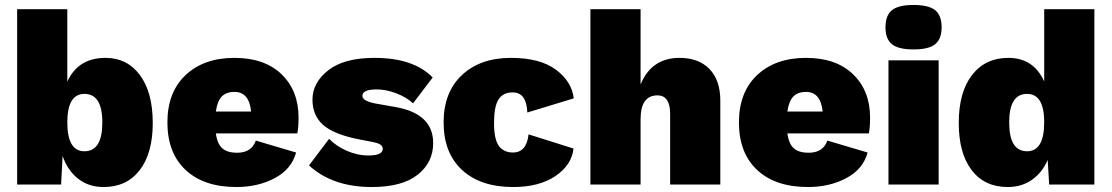

<svg xmlns="http://www.w3.org/2000/svg" viewBox="-20 -743 4475 773"><path d="M405 -510Q492 -510 543.5 -440.5Q595 -371 595 -248Q595 -126 542.5 -58Q490 10 397 10Q337 10 294.5 -23.5Q252 -57 232 -115L226 0H49V-706H251V-414Q294 -510 405 -510ZM320 -134Q392 -134 392 -250Q392 -365 320 -365Q251 -365 251 -250Q251 -134 320 -134Z M1182 -269Q1182 -231 1177 -206H849Q855 -163 875.5 -145.5Q896 -128 934 -128Q993 -128 1010 -177L1172 -129Q1154 -62 1086.5 -26Q1019 10 932 10Q801 10 727.5 -58.5Q654 -127 654 -250Q654 -372 727.5 -441Q801 -510 924 -510Q1045 -510 1113.5 -444Q1182 -378 1182 -269ZM924 -373Q891 -373 873 -354.5Q855 -336 849 -294H991Q983 -373 924 -373Z M1477 10Q1319 10 1224 -77L1305 -184Q1333 -155 1376 -136Q1419 -117 1464 -117Q1521 -117 1521 -144Q1521 -154 1512 -160.5Q1503 -167 1477 -172L1425 -182Q1324 -202 1281 -240Q1238 -278 1238 -342Q1238 -410 1301.5 -460Q1365 -510 1488 -510Q1645 -510 1722 -431L1643 -327Q1616 -352 1575 -367.5Q1534 -383 1497 -383Q1439 -383 1439 -357Q1439 -336 1493 -326L1573 -312Q1724 -285 1724 -167Q1724 -89 1661.5 -39.5Q1599 10 1477 10Z M2037 -510Q2154 -510 2218 -462.5Q2282 -415 2290 -347L2103 -290Q2100 -371 2044 -371Q2005 -371 1987 -342.5Q1969 -314 1969 -248Q1969 -182 1988.5 -155.5Q2008 -129 2045 -129Q2100 -129 2108 -202L2289 -145Q2282 -79 2216.5 -34.5Q2151 10 2046 10Q1915 10 1840.5 -58.5Q1766 -127 1766 -250Q1766 -372 1840 -441Q1914 -510 2037 -510Z M2357 0V-706H2559V-403Q2603 -510 2716 -510Q2793 -510 2836.5 -465Q2880 -420 2880 -338V0H2678V-284Q2678 -359 2627 -359Q2559 -359 2559 -263V0Z M3483 -269Q3483 -231 3478 -206H3150Q3156 -163 3176.5 -145.5Q3197 -128 3235 -128Q3294 -128 3311 -177L3473 -129Q3455 -62 3387.5 -26Q3320 10 3233 10Q3102 10 3028.5 -58.5Q2955 -127 2955 -250Q2955 -372 3028.5 -441Q3102 -510 3225 -510Q3346 -510 3414.5 -444Q3483 -378 3483 -269ZM3225 -373Q3192 -373 3174 -354.5Q3156 -336 3150 -294H3292Q3284 -373 3225 -373Z M3545 -633Q3545 -681 3571 -702Q3597 -723 3658 -723Q3719 -723 3745 -702Q3771 -681 3771 -633Q3771 -586 3745 -565Q3719 -544 3658 -544Q3597 -544 3571 -565Q3545 -586 3545 -633ZM3759 -500V0H3557V-500Z M4184 -706H4386V0H4204L4198 -99Q4176 -48 4134.5 -19Q4093 10 4037 10Q3944 10 3892 -58Q3840 -126 3840 -248Q3840 -372 3893.5 -441Q3947 -510 4040 -510Q4141 -510 4184 -415ZM4115 -134Q4184 -134 4184 -251Q4184 -365 4115 -365Q4043 -365 4043 -250Q4043 -134 4115 -134Z"/></svg>

Font: Elaine Sans ExtraBold
Style: Regular
Weight: 800
Designer: Wei Huang
Foundry: Wei Huang
Version: Version 2.001;December 24, 2019;FontCreator 12.0.0.2547 64-b